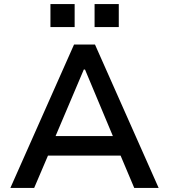

<svg xmlns="http://www.w3.org/2000/svg" viewBox="-20 -924 831 944"><path d="M31 0 344 -705H447L760 0H640L556 -199L608 -159H182L233 -199L148 0ZM392 -582 243 -231 218 -255H572L545 -231L398 -582ZM445 -791V-904H564V-791ZM228 -791V-904H347V-791Z"/></svg>

Font: Nunito Sans 6pt SemiBold
Style: Regular
Weight: 600
Version: Version 3.101;gftools[0.9.27]